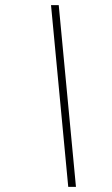

<svg xmlns="http://www.w3.org/2000/svg" viewBox="-20 -727 436 747"><path d="M275.5 0H245.5L178.5 -707H208.5Z"/></svg>

Font: Newsreader Caption ExtraLight
Style: Italic
Weight: 275
Italic angle: -17°
Designer: Hugues Gentile
Foundry: Production Type
Version: Version 1.001